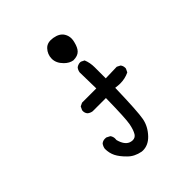

<svg xmlns="http://www.w3.org/2000/svg" viewBox="-185 -633 869 869"><g transform="rotate(-45 250.0 -198.5)"><path d="M225.6 126Q259.8 126 287.1 97.7Q318.4 64.9 325.9 25.1Q333.5 -14.6 337.4 -163.6Q356.4 -161.1 366.7 -161.1Q398.9 -161.1 425.3 -174.3L433.1 -190.4Q433.6 -192.4 433.6 -194.3Q433.6 -208.5 425.8 -217.8L409.7 -226.1L337.4 -224.1V-294.9Q337.4 -324.2 327.1 -349.1L311.5 -356.9Q309.1 -357.4 306.9 -357.4Q304.7 -357.4 301.5 -357.2Q298.3 -356.9 294.9 -355.5Q288.1 -353.5 282.7 -349.1Q274.9 -339.8 272.9 -326.7L274.9 -222.2H183.6L167.5 -214.4L159.7 -198.2Q159.2 -196.3 159.2 -191.9Q159.2 -187.5 160.9 -181.6Q162.6 -175.8 167.5 -170.4Q177.2 -162.6 189.9 -160.6H274.9Q272.9 -31.2 266.8 -0.5Q260.7 30.3 250.5 46.9Q241.7 60.5 225.6 60.5Q218.8 60.5 210 57.6Q185.1 48.3 174.3 7.8V6.3Q174.8 2.4 174.8 -2Q174.8 -6.3 173.1 -12.5Q171.4 -18.6 167 -24.4L149.9 -33.2Q146 -33.7 141.6 -33.7Q128.4 -33.7 118.7 -25.4Q110.8 -14.6 108.9 -1.5Q108.9 25.9 119.9 47.9Q130.9 69.8 155.8 94.2Q179.2 118.2 217.8 125.5Q221.7 126 225.6 126ZM355.5 -461.4Q355.5 -478.5 346.7 -493.2Q333.5 -515.6 298.8 -521.5Q290.5 -522.9 283.2 -522.9Q260.3 -522.9 246.6 -508.3Q227.1 -487.3 227.1 -459.5Q227.1 -431.6 251.5 -407.2Q270 -388.7 291.5 -385.3Q319.3 -385.3 333 -399.4Q345.7 -412.1 352.5 -440.4Q355.5 -451.2 355.5 -461.4Z"/></g></svg>

Font: Bakudai
Style: ExtraLight
Weight: 200
Version: Version 1.48